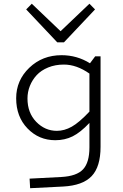

<svg xmlns="http://www.w3.org/2000/svg" viewBox="-20 -761 654 1020"><path d="M484.9 -710.9 319.8 -536.1H284.2L119.1 -710.9L148.9 -741.2L301.8 -595.2L455.1 -741.2ZM65.9 -238.8Q65.9 -334 135.5 -400.9Q205.1 -467.8 307.1 -467.8Q389.2 -467.8 458 -424.8L485.8 -461.9H514.2V19Q514.2 125 466.8 174.8Q419.4 224.6 314.9 230L140.1 238.8L137.2 188L306.2 179.2Q387.2 174.8 421.1 138.7Q455.1 102.5 455.1 22V-107.9Q407.2 -57.1 365.7 -36.6Q324.2 -16.1 273.9 -16.1Q186.5 -16.1 126.2 -78.6Q65.9 -141.1 65.9 -238.8ZM126 -237.8Q126 -161.6 172.4 -113.8Q218.8 -65.9 282.2 -65.9Q321.8 -65.9 361.1 -87.9Q400.4 -109.9 455.1 -168V-370.1Q386.7 -418 319.8 -418Q273.4 -418 235.8 -402.6Q198.2 -387.2 174.8 -361.8Q151.4 -336.4 138.7 -304.4Q126 -272.5 126 -237.8Z"/></svg>

Font: IntelOne Mono Light
Style: Regular
Weight: 300
Designer: Fred Shallcrass
Foundry: Frere-Jones Type LLC
Version: Version 1.200;hotconv 1.1.0;makeotfexe 2.6.0;FJTRelease1.2